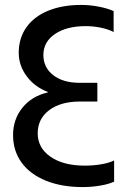

<svg xmlns="http://www.w3.org/2000/svg" viewBox="-20 -746 518 779"><path d="M324 -74Q359 -74 391 -79.5Q423 -85 443 -95V-9Q422 1 387 7Q352 13 315 13Q230 13 166 -13Q102 -39 67.5 -86.5Q33 -134 33 -198Q33 -262 71 -309Q109 -356 174 -371V-373Q121 -393 88.5 -436.5Q56 -480 56 -532Q56 -591 87 -635Q118 -679 175.5 -702.5Q233 -726 309 -726Q345 -726 381 -719Q417 -712 441 -701V-616Q421 -627 390 -633.5Q359 -640 328 -640Q250 -640 203 -608Q156 -576 156 -523Q156 -472 196 -441Q236 -410 303 -410H375V-334H304Q226 -334 179.5 -299Q133 -264 133 -205Q133 -146 185 -110Q237 -74 324 -74Z"/></svg>

Font: Non Bureau
Style: Regular
Weight: 400
Designer: Jona Saucedo
Foundry: Non Foundry
Version: Version 1.000; ttfautohint (v1.8.4)